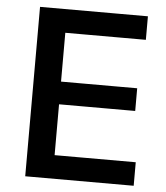

<svg xmlns="http://www.w3.org/2000/svg" viewBox="-52 -759 697 805"><g transform="rotate(5 297.0 -356.5)"><path d="M84 0Q84 -59 84 -113.5Q84 -168 84 -234.5V-475Q84 -542 84 -598Q84 -654 84 -713H538V-614Q489.5 -614 434 -614Q378.5 -614 303 -614H133.5L199 -695Q199 -636 199 -580.2Q199 -524.5 199 -457V-252.5Q199 -186.5 199 -131.8Q199 -77 199 -18L140.5 -99H312.5Q375.5 -99 432 -99Q488.5 -99 540.5 -99V0ZM173 -313V-408.5H308.5Q376.5 -408.5 425.2 -408.5Q474 -408.5 519.5 -408.5V-313Q472 -313 423.2 -313Q374.5 -313 308 -313Z"/></g></svg>

Font: Commissioner Thin Medium
Style: Regular
Weight: 500
Version: Version 1.000